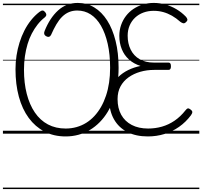

<svg xmlns="http://www.w3.org/2000/svg" viewBox="-20 -914 1383 1313"><path d="M429 19Q348 19 284.5 -14Q221 -47 176.5 -107.5Q132 -168 109 -252.5Q86 -337 86 -441Q86 -488 93 -534Q100 -580 113.5 -623Q127 -666 146.5 -704.5Q166 -743 192 -775.5Q218 -808 249 -832Q262 -842 271 -842Q280 -842 289 -831Q297 -821 296.5 -812Q296 -803 286 -795Q259 -774 237 -746Q215 -718 197.5 -684.5Q180 -651 168.5 -612.5Q157 -574 150.5 -530Q144 -486 144 -437Q144 -346 163 -272Q182 -198 218.5 -144.5Q255 -91 308 -63Q361 -35 429 -35Q468 -35 503.5 -45Q539 -55 569.5 -74Q600 -93 625.5 -120.5Q651 -148 671 -183Q691 -218 705 -260Q719 -302 726 -349.5Q733 -397 733 -450Q733 -542 716.5 -614.5Q700 -687 670.5 -738Q641 -789 600 -815.5Q559 -842 508 -842Q478 -842 452.5 -831.5Q427 -821 405.5 -800Q384 -779 365.5 -747.5Q347 -716 329 -675Q324 -665 315 -662.5Q306 -660 294 -667Q285 -673 282.5 -681Q280 -689 285 -702Q303 -747 326 -782Q349 -817 377 -842.5Q405 -868 438.5 -881Q472 -894 512 -894Q574 -894 625 -863Q676 -832 713 -774Q750 -716 770.5 -634Q791 -552 791 -450Q791 -391 782.5 -336.5Q774 -282 757 -235Q740 -188 716.5 -149Q693 -110 662 -78.5Q631 -47 595 -25.5Q559 -4 517 7.5Q475 19 429 19ZM991 19Q909 19 850 -11.5Q791 -42 759 -99Q727 -156 727 -233Q727 -282 743.5 -320.5Q760 -359 789 -387.5Q818 -416 857 -435Q896 -454 941 -463Q894 -478 861.5 -507.5Q829 -537 812.5 -578.5Q796 -620 796 -669Q796 -708 808 -742.5Q820 -777 841.5 -805Q863 -833 892 -852.5Q921 -872 956.5 -883Q992 -894 1031 -894Q1072 -894 1111.5 -883Q1151 -872 1186.5 -851Q1222 -830 1251 -800Q1260 -790 1261.5 -781Q1263 -772 1250 -761Q1241 -753 1232.5 -755Q1224 -757 1213 -765Q1185 -790 1156 -806.5Q1127 -823 1096 -831.5Q1065 -840 1031 -840Q993 -840 960.5 -828Q928 -816 904 -793.5Q880 -771 866.5 -739.5Q853 -708 853 -670Q853 -616 874 -574Q895 -532 935 -509Q975 -486 1032 -486H1132Q1141 -486 1145 -480Q1149 -474 1149 -461Q1149 -448 1145 -442Q1141 -436 1132 -436H1035Q984 -436 939 -423Q894 -410 859 -385Q824 -360 804 -323Q784 -286 784 -236Q784 -174 809 -129Q834 -84 881 -59.5Q928 -35 993 -35Q1042 -35 1087.5 -48Q1133 -61 1173.5 -88.5Q1214 -116 1248 -159Q1257 -171 1264.5 -172.5Q1272 -174 1282 -166Q1294 -158 1295 -149Q1296 -140 1286 -126Q1251 -79 1204.5 -46.5Q1158 -14 1104 2.5Q1050 19 991 19ZM0 369H1343V379H0ZM0 -20H1343V0H0ZM0 -505H1343V-500H0ZM0 -889H1343V-879H0Z"/></svg>

Font: Playwrite HR Lijeva Guides
Style: Regular
Weight: 400
Designer: Veronika Burian, José Scaglione
Foundry: TypeTogether
Version: Version 1.003